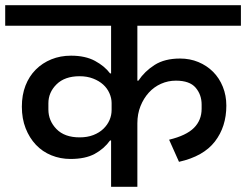

<svg xmlns="http://www.w3.org/2000/svg" viewBox="-40 -718 946 738"><path d="M387 -178H383Q360 -146 324 -126.5Q288 -107 231 -107Q192 -107 157.5 -121Q123 -135 98 -161.5Q73 -188 58.5 -225Q44 -262 44 -308Q44 -353 58 -389Q72 -425 97.5 -450.5Q123 -476 157.5 -490Q192 -504 233 -504Q288 -504 325 -484Q362 -464 383 -436H387V-619H-20V-698H886V-619H488V-408H492Q516 -444 554.5 -468.5Q593 -493 652 -493Q690 -493 722.5 -479.5Q755 -466 779 -442Q803 -418 816.5 -384.5Q830 -351 830 -312Q830 -231 786 -174Q742 -117 648 -96L610 -181Q676 -197 705.5 -226.5Q735 -256 735 -300V-316Q735 -354 712 -381Q689 -408 636 -408Q606 -408 579 -396Q552 -384 532 -362Q512 -340 500 -310Q488 -280 488 -244V0H387ZM266 -190Q296 -190 319 -199Q342 -208 357.5 -223Q373 -238 381 -256.5Q389 -275 389 -295V-322Q389 -341 380.5 -360Q372 -379 356.5 -393Q341 -407 318 -416Q295 -425 266 -425Q209 -425 177.5 -394Q146 -363 146 -321V-297Q146 -254 177 -222Q208 -190 266 -190Z"/></svg>

Font: IBM Plex Sans Devanagari Medium
Style: Regular
Weight: 500
Designer: Mike Abbink, Paul van der Laan, Pieter van Rosmalen, Erin McLaughlin
Foundry: Bold Monday
Version: Version 1.1